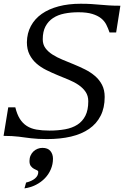

<svg xmlns="http://www.w3.org/2000/svg" viewBox="-62 -747 757 1046"><path d="M207 -35.6Q253.9 -35.6 293 -42.7Q332 -49.8 359.9 -67.9Q387.7 -85.9 403.3 -116.7Q418.9 -147.5 418.9 -195.3Q418.9 -225.1 404.5 -246.3Q390.1 -267.6 366.7 -283.7Q343.3 -299.8 313.2 -312.3Q283.2 -324.7 251.7 -337.6Q220.2 -350.6 190.2 -365.5Q160.2 -380.4 136.7 -400.9Q113.3 -421.4 98.9 -449.7Q84.5 -478 84.5 -517.1Q85.4 -566.4 106.4 -605.5Q127.4 -644.5 165.5 -671.4Q203.6 -698.2 257.3 -712.4Q311 -726.6 377.4 -726.6Q412.1 -726.6 436.8 -724.9Q461.4 -723.1 484.1 -721.2Q506.8 -719.2 532.2 -717.5Q557.6 -715.8 593.8 -715.8L570.8 -570.3H534.7Q527.3 -592.3 517.3 -612.3Q507.3 -632.3 488.8 -647.2Q470.2 -662.1 440.7 -671.1Q411.1 -680.2 365.2 -680.2Q324.2 -680.2 288.8 -673.1Q253.4 -666 227.3 -648.9Q201.2 -631.8 186 -603.5Q170.9 -575.2 170.9 -532.7Q170.9 -504.9 185.3 -485.1Q199.7 -465.3 223.6 -450Q247.6 -434.6 277.8 -422.1Q308.1 -409.7 339.6 -396.7Q371.1 -383.8 401.4 -368.7Q431.6 -353.5 455.6 -333Q479.5 -312.5 493.9 -284.7Q508.3 -256.8 508.3 -218.8Q508.3 -159.7 486.3 -116.5Q464.4 -73.2 423.6 -44.9Q382.8 -16.6 324.7 -2.9Q266.6 10.7 194.8 10.7Q167.5 10.7 146.5 9.5Q125.5 8.3 107.7 6.3Q89.8 4.4 73.7 2Q57.6 -0.5 40.3 -2.4Q22.9 -4.4 2.9 -5.6Q-17.1 -6.8 -42.5 -6.8L-17.1 -162.1H21.5Q30.8 -124 46.1 -99.6Q61.5 -75.2 84 -60.8Q106.4 -46.4 137 -41Q167.5 -35.6 207 -35.6ZM71.3 279.3 80.1 247.6Q110.8 240.2 128.7 225.3Q146.5 210.4 146.5 189.9Q146.5 183.6 138.9 180.4Q131.3 177.2 122.6 172.4Q113.8 167.5 106.2 158Q98.6 148.4 98.6 129.9Q98.6 113.8 104.5 100.6Q110.4 87.4 120.1 78.1Q129.9 68.8 142.6 63.7Q155.3 58.6 168.9 58.6Q198.7 58.6 212.6 75.7Q226.6 92.8 226.6 117.7Q226.6 147.5 215.1 174.8Q203.6 202.1 183.1 223.6Q162.6 245.1 134 259.8Q105.5 274.4 71.3 279.3Z"/></svg>

Font: Arian Grqi
Style: Italic
Weight: 400
Italic angle: -15°
Designer: Ruben Hakobyan (Tarumian)
Foundry: Ruben Hakobyan (Tarumian)
Version: Version 1.002